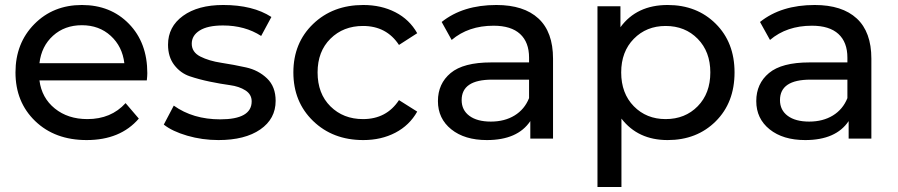

<svg xmlns="http://www.w3.org/2000/svg" viewBox="-20 -555 3597 769"><path d="M570 -262Q570 -251 568 -233H138Q147 -163 199.5 -120.5Q252 -78 330 -78Q425 -78 483 -142L536 -80Q462 6 327 6Q200 6 121 -70Q42 -146 42 -265Q42 -382 117.5 -458.5Q193 -535 308 -535Q423 -535 496.5 -459.5Q570 -384 570 -262ZM138 -302H478Q470 -369 423.5 -411.5Q377 -454 308 -454Q239 -454 192.5 -412Q146 -370 138 -302Z M855 6Q790 6 730 -11.5Q670 -29 636 -56L676 -132Q753 -77 862 -77Q988 -77 988 -149Q988 -177 963 -193Q938 -209 901 -214Q864 -219 820.5 -228Q777 -237 740 -249.5Q703 -262 678 -294.5Q653 -327 653 -376Q653 -448 713 -491.5Q773 -535 874 -535Q993 -535 1067 -487L1026 -411Q961 -453 873 -453Q812 -453 780 -433Q748 -413 748 -380Q748 -346 782.5 -328.5Q817 -311 866.5 -303.5Q916 -296 965.5 -285Q1015 -274 1049.5 -241Q1084 -208 1084 -151Q1084 -79 1022.5 -36.5Q961 6 855 6Z M1435 6Q1313 6 1234 -70.5Q1155 -147 1155 -265Q1155 -383 1234 -459Q1313 -535 1435 -535Q1507 -535 1563.5 -506Q1620 -477 1651 -422L1578 -375Q1528 -451 1434 -451Q1355 -451 1303.5 -400Q1252 -349 1252 -265Q1252 -180 1303.5 -129Q1355 -78 1434 -78Q1528 -78 1578 -154L1651 -108Q1620 -53 1563.5 -23.5Q1507 6 1435 6Z M1968 -535Q2078 -535 2136.5 -481Q2195 -427 2195 -320V0H2104V-70Q2053 6 1930 6Q1841 6 1787.5 -37Q1734 -80 1734 -150Q1734 -220 1785 -262.5Q1836 -305 1947 -305H2099V-324Q2099 -386 2063 -419Q2027 -452 1957 -452Q1856 -452 1789 -395L1749 -467Q1834 -535 1968 -535ZM2099 -162V-236H1951Q1829 -236 1829 -154Q1829 -114 1860 -91Q1891 -68 1946 -68Q2001 -68 2041 -92.5Q2081 -117 2099 -162Z M2654 -535Q2771 -535 2846.5 -460Q2922 -385 2922 -265Q2922 -144 2846.5 -69Q2771 6 2654 6Q2535 6 2469 -80V194H2373V-530H2465V-446Q2530 -535 2654 -535ZM2646 -78Q2724 -78 2774.5 -129.5Q2825 -181 2825 -265Q2825 -348 2774.5 -399.5Q2724 -451 2646 -451Q2569 -451 2518.5 -399.5Q2468 -348 2468 -265Q2468 -181 2518.5 -129.5Q2569 -78 2646 -78Z M3243 -535Q3353 -535 3411.5 -481Q3470 -427 3470 -320V0H3379V-70Q3328 6 3205 6Q3116 6 3062.5 -37Q3009 -80 3009 -150Q3009 -220 3060 -262.5Q3111 -305 3222 -305H3374V-324Q3374 -386 3338 -419Q3302 -452 3232 -452Q3131 -452 3064 -395L3024 -467Q3109 -535 3243 -535ZM3374 -162V-236H3226Q3104 -236 3104 -154Q3104 -114 3135 -91Q3166 -68 3221 -68Q3276 -68 3316 -92.5Q3356 -117 3374 -162Z"/></svg>

Font: false
Style: Regular
Weight: 500
Designer: Julieta Ulanovsky
Foundry: Julieta Ulanovsky
Version: Version 7.222;hotconv 1.0.109;makeotfexe 2.5.65596